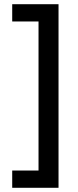

<svg xmlns="http://www.w3.org/2000/svg" viewBox="-20 -769 371 912"><path d="M258 123H38V41H163V-667H38V-749H258Z"/></svg>

Font: Cairo Play SemiBold
Style: Regular
Weight: 600
Designer: Mohamed Gaber, Accademia di Belle Arti di Urbino
Foundry: Kief Type Foundry, Accademia di Belle Arti di Urbino
Version: Version 3.130;gftools[0.9.24]